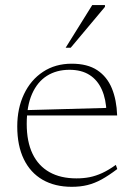

<svg xmlns="http://www.w3.org/2000/svg" viewBox="-20 -710 517 740"><path d="M256.5 -464.5Q317 -464.5 354.8 -439.5Q392.5 -414.5 411 -369.8Q429.5 -325 431.5 -265H81L79 -285.5L407 -294.5L390.5 -276Q389 -327.5 372.5 -364.5Q356 -401.5 325 -421.2Q294 -441 247.5 -441Q198 -441 161 -417.8Q124 -394.5 103.5 -348Q83 -301.5 83 -232.5Q83 -164 105.5 -117.2Q128 -70.5 170.8 -46.5Q213.5 -22.5 274.5 -22.5Q302 -22.5 325.8 -27.2Q349.5 -32 374 -43.2Q398.5 -54.5 426.5 -74.5L432 -58.5Q399 -33.5 371.8 -18.5Q344.5 -3.5 317.2 3.2Q290 10 256.5 10Q191.5 10 144.2 -17.2Q97 -44.5 71.8 -96.5Q46.5 -148.5 46.5 -222.5Q46.5 -292.5 72.5 -347.2Q98.5 -402 145.8 -433.2Q193 -464.5 256.5 -464.5ZM233 -526 335.5 -690.5H384.5V-683.5L252.5 -526Z"/></svg>

Font: Newsreader ExtraLight
Style: Regular
Weight: 250
Designer: Hugues Gentile
Foundry: Production Type
Version: Version 1.003